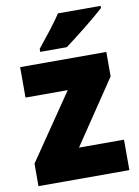

<svg xmlns="http://www.w3.org/2000/svg" viewBox="-86 -824 639 882"><g transform="rotate(-10 233.5 -383.0)"><path d="M446 -756V-766H247C218 -721 170 -663 136 -620V-606H260C313 -645 406 -719 446 -756ZM445 0V-142H235L435 -439V-553H33V-411H230L21 -105V0Z"/></g></svg>

Font: Noto Sans Kannada SemiCondensed Black
Style: Regular
Weight: 900
Width: 4
Designer: Jelle Bosma - Monotype Design Team
Foundry: Monotype Imaging Inc.
Version: Version 2.005